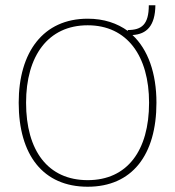

<svg xmlns="http://www.w3.org/2000/svg" viewBox="-20 -698 665 729"><path d="M313 11C481 11 574 -109 574 -308C574 -420 542 -510 483 -565C537 -568 569 -600 570 -678H545C545 -605 518 -584 465 -584L466 -580C425 -610 374 -627 313 -627C144 -627 51 -500 51 -308C51 -109 144 11 313 11ZM313 -14C162 -14 79 -126 79 -308C79 -485 162 -602 313 -602C463 -602 546 -485 546 -308C546 -126 463 -14 313 -14Z"/></svg>

Font: Inconsolata Expanded ExtraLight
Style: Regular
Weight: 200
Width: 7
Monospace: yes
Designer: Raph Levien, Cyreal, Brenton Simpson
Foundry: Raph Levien, Cyreal, Google
Version: Version 3.100